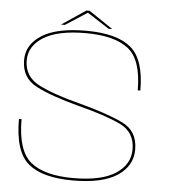

<svg xmlns="http://www.w3.org/2000/svg" viewBox="-54 -821 769 875"><g transform="rotate(5 330.0 -383.5)"><path d="M311.5 4.5Q172 4.5 107.2 -49.8Q42.5 -104 42.5 -253.5H54.5Q54.5 -109.5 117.2 -58Q180 -6.5 311.5 -6.5Q441 -6.5 505.8 -48.8Q570.5 -91 570.5 -160.5Q570.5 -239.5 501 -272.2Q431.5 -305 307.5 -336.5Q180.5 -370 111.5 -405.8Q42.5 -441.5 42.5 -523Q42.5 -594.5 111 -637.5Q179.5 -680.5 312.5 -680.5Q452.5 -680.5 517.5 -627Q582.5 -573.5 582.5 -430.5H570.5Q570.5 -571 506.5 -620.2Q442.5 -669.5 312.5 -669.5Q184.5 -669.5 119.5 -629Q54.5 -588.5 54.5 -523Q54.5 -448.5 123 -413.2Q191.5 -378 314 -347Q442 -313 512.2 -279Q582.5 -245 582.5 -160.5Q582.5 -85.5 514.5 -40.5Q446.5 4.5 311.5 4.5ZM196 -698.5 306 -772.5H320.5L430.5 -698.5H413.5L313.5 -763L213.5 -698.5Z"/></g></svg>

Font: Anybody ExtraExpanded Thin
Style: Regular
Weight: 100
Width: 8
Designer: Tyler Finck
Foundry: Etcetera Type Company
Version: Version 1.010; ttfautohint (v1.8.3) -l 8 -r 50 -G 200 -x 14 